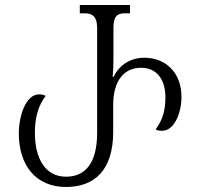

<svg xmlns="http://www.w3.org/2000/svg" viewBox="-20 -734 805 765"><path d="M243 11C356 11 431 -55 431 -209V-316C431 -411 473 -464 542 -464C601 -464 639 -422 639 -346C639 -293 628 -257 600 -218C608 -214 617 -213 626 -213C674 -213 703 -282 703 -349C703 -445 639 -504 556 -504C501 -504 455 -476 433 -428H429C431 -453 432 -477 432 -499V-623C432 -670 448 -681 478 -681H498V-714H298V-681H317C346 -681 367 -670 367 -623V-205C367 -80 317 -30 243 -30C160 -30 119 -103 119 -205C119 -265 132 -313 162 -352C154 -356 145 -358 136 -358C82 -358 55 -271 55 -202C55 -75 123 11 243 11Z"/></svg>

Font: Noto Serif Georgian Condensed Light
Style: Regular
Weight: 300
Width: 3
Designer: Monotype Design Team, Akaki Razmadze
Foundry: Google LLC
Version: Version 2.003